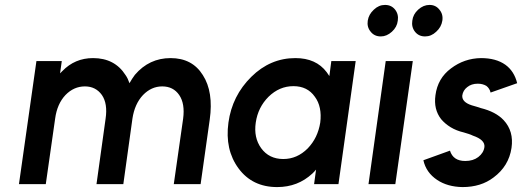

<svg xmlns="http://www.w3.org/2000/svg" viewBox="-20 -748 2121 780"><path d="M795 0 832 -262Q840 -318 833 -363.5Q826 -409 804 -443Q761 -512 673 -512Q586 -512 528 -444Q522 -436 516.5 -427.5Q511 -419 506 -410Q503 -419 499 -427.5Q495 -436 490 -443Q446 -512 358 -512Q284 -512 233 -459Q231 -457 228.5 -454.5Q226 -452 224 -450L231 -500H128L57 0H166L204 -266Q212 -326 246 -362Q280 -397 325 -397Q369 -397 394 -362Q418 -327 409 -266L372 0H481L518 -266Q527 -326 561 -362Q595 -397 639 -397Q684 -397 708 -362Q732 -327 724 -266L686 0Z M1326 -500 1318 -439Q1315 -443 1312.5 -447Q1310 -451 1307 -455Q1264 -512 1180 -512Q1078 -512 1001 -436Q923 -359 908 -250Q893 -140 949 -64Q1005 12 1106 12Q1190 12 1249 -43Q1253 -47 1257 -51Q1261 -55 1264 -59L1256 0H1355L1425 -500ZM1172 -398Q1229 -398 1259 -355Q1274 -335 1279.5 -308.5Q1285 -282 1281 -250Q1276 -219 1263.5 -193Q1251 -167 1230 -145Q1187 -102 1131 -102Q1073 -102 1041 -146Q1010 -189 1019 -250Q1028 -312 1071 -355Q1115 -398 1172 -398Z M1477 0H1586L1657 -500H1547ZM1544 -728Q1519 -728 1499 -709Q1478 -690 1474 -664Q1470 -638 1486 -619Q1501 -600 1527 -600Q1551 -600 1572 -619Q1593 -638 1596 -664Q1600 -690 1585 -709Q1570 -728 1544 -728ZM1725 -728Q1700 -728 1679 -709Q1658 -690 1655 -664Q1651 -638 1666 -619Q1681 -600 1707 -600Q1732 -600 1752 -619Q1773 -638 1777 -664Q1781 -690 1765 -709Q1750 -728 1725 -728Z M2081 -410Q2069 -459 2033 -485Q1995 -512 1934 -512Q1866 -511 1812 -470Q1758 -430 1749 -361Q1741 -304 1772 -264Q1788 -245 1811 -231Q1834 -217 1864 -210Q1874 -207 1883.5 -204Q1893 -201 1901 -197Q1951 -180 1948 -151Q1945 -127 1923 -110Q1902 -94 1870 -94Q1821 -94 1808 -136L1700 -97Q1711 -47 1756 -17Q1798 11 1859 12Q1934 12 1985 -27Q2047 -73 2058 -147Q2068 -215 2026 -260Q1994 -294 1933 -309Q1925 -312 1916 -314.5Q1907 -317 1897 -320Q1856 -333 1858 -360Q1861 -381 1878 -394Q1895 -408 1921 -408Q1941 -408 1956 -399Q1969 -389 1973 -372Z"/></svg>

Font: Unageo
Style: SemiBold-Italic
Weight: 600
Designer: Richard Sepsi
Foundry: Richard Sepsi
Version: Version 2.000